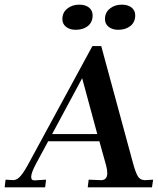

<svg xmlns="http://www.w3.org/2000/svg" viewBox="-69 -805 681 825"><path d="M-13 -31Q5 -31 21 -50.5Q37 -70 57 -108L328 -607H366L502 -106Q513 -65 523 -48Q533 -31 553 -31H558L589 -33L584 0H308L312 -33L362 -31Q391 -29 392 -60Q392 -76 387 -94L358 -198H138L85 -100Q65 -62 65 -45Q65 -29 80 -30L129 -33L125 0H-49L-45 -33ZM284 -469 155 -229H349ZM382 -723Q382 -751 403 -768Q424 -785 454 -785Q481 -785 496.5 -772.5Q512 -760 512 -739Q512 -710 491.5 -693.5Q471 -677 439 -677Q414 -677 398 -689.5Q382 -702 382 -723ZM199 -723Q199 -751 220 -768Q241 -785 272 -785Q298 -785 313.5 -772.5Q329 -760 329 -739Q329 -710 309 -693.5Q289 -677 256 -677Q231 -677 215 -689.5Q199 -702 199 -723Z"/></svg>

Font: Unna Medium
Style: Italic
Weight: 500
Italic angle: -8.05°
Designer: Jorge de Buen Unna
Foundry: Omnibus-Type
Version: Version 2.008